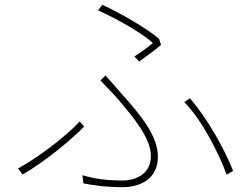

<svg xmlns="http://www.w3.org/2000/svg" viewBox="-20 -768 1040 799"><path d="M539 -533 559 -512C593 -536 629 -563 650 -581L642 -606C591 -651 477 -715 406 -748L388 -725C466 -690 572 -630 616 -589C600 -575 568 -551 539 -533ZM323 -39 327 -5C368 3 420 11 492 11C533 11 637 -4 637 -116C637 -204 564 -291 484 -380C463 -404 438 -433 419 -454L398 -433C420 -410 447 -383 466 -361C533 -283 608 -194 608 -119C608 -36 533 -17 492 -17C415 -17 370 -25 323 -39ZM923 -41 950 -57C918 -140 845 -274 770 -359L747 -343C818 -272 891 -131 923 -41ZM330 -241 312 -263C258 -203 134 -109 55 -67L74 -42C162 -92 270 -180 330 -241Z"/></svg>

Font: Harano Aji Gothic TW ExtraLight
Style: Regular
Weight: 250
Foundry: Masamichi Hosoda
Version: HaranoAjiGothicTW-ExtraLight version 20230610;ttx 4.39.4